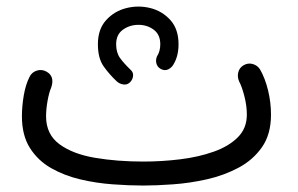

<svg xmlns="http://www.w3.org/2000/svg" viewBox="-20 -537 910 586"><path d="M46.9 -182.1Q46.9 -212.4 52.5 -245.6Q58.1 -278.8 70.3 -302.7Q77.1 -316.4 91.8 -321.3Q106.4 -326.2 120.1 -319.3Q148.4 -305.2 136.2 -269.5Q129.9 -255.4 125.2 -229.5Q120.6 -203.6 120.6 -182.1Q120.6 -127 161.4 -96.9Q202.1 -66.9 269.8 -55.4Q337.4 -43.9 417.5 -43.9Q474.1 -43.9 530 -50.8Q585.9 -57.6 632.1 -74Q678.2 -90.3 705.8 -117.9Q733.4 -145.5 733.4 -187Q733.4 -214.4 725.8 -243.7Q718.3 -272.9 710 -288.1Q703.6 -302.7 707.3 -316.7Q710.9 -330.6 723.6 -337.9Q736.8 -345.7 751.5 -341.6Q766.1 -337.4 773.9 -324.7Q789.1 -298.3 798.1 -261.5Q807.1 -224.6 807.1 -187Q807.1 -127.4 779.8 -88.1Q752.4 -48.8 708 -25.1Q663.6 -1.5 611.3 10.3Q559.1 22 508.1 25.6Q457 29.3 417.5 29.3Q374.5 29.3 324.2 25.6Q273.9 22 225.1 10.5Q176.3 -1 136 -23.9Q95.7 -46.9 71.3 -85.4Q46.9 -124 46.9 -182.1ZM278.8 -401.9Q278.8 -447.8 303.7 -475.3Q328.6 -502.9 365.2 -512.2Q401.9 -521.5 438.5 -512.5Q475.1 -503.4 500 -475.8Q524.9 -448.2 524.9 -401.9Q524.9 -401.9 524.9 -401.9Q524.9 -366.7 510.3 -341.8Q504.9 -331.1 493.7 -325.4Q482.4 -319.8 469.7 -327.1Q460 -333 457.3 -343.5Q454.6 -354 459 -364.7Q469.2 -380.4 469.2 -401.9Q469.2 -431.6 449 -446.5Q428.7 -461.4 401.9 -461.2Q375 -460.9 354.7 -446Q334.5 -431.2 334.5 -401.9Q334.5 -376.5 346.4 -359.9Q358.4 -343.3 379.4 -323.2Q387.7 -315.4 386 -304Q384.3 -292.5 376 -285.2Q367.7 -277.3 356 -279.3Q344.2 -281.2 335.9 -289.1Q314.5 -309.1 296.6 -334Q278.8 -358.9 278.8 -401.9Z"/></svg>

Font: Mikhak-FD Regular
Style: FD-Regular
Weight: 400
Designer: Amin Abedi
Version: Version 3.2